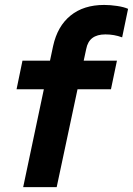

<svg xmlns="http://www.w3.org/2000/svg" viewBox="-20 -773 549 793"><path d="M75.7 0 161.1 -404.4H48.4L72.8 -522.4H186.5L199.4 -583.1Q217.4 -665.1 271.5 -708.8Q325.5 -752.6 410.1 -752.6Q435.7 -752.6 463.6 -748.4Q491.4 -744.3 509 -736.5L484.5 -618.7Q467.8 -624.9 450.7 -627.9Q433.7 -630.9 415.2 -630.9Q381.3 -630.9 361.6 -616.1Q341.9 -601.3 336 -570.3L325.7 -522.4H463L438.3 -404.4H300.2L214.1 0Z"/></svg>

Font: Red Hat Display VF
Style: Italic
Weight: 300
Italic angle: -12°
Designer: Pentagram, MCKL
Foundry: Pentagram, MCKL
Version: Version 1.010